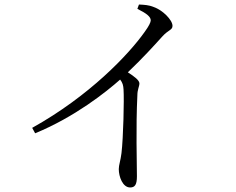

<svg xmlns="http://www.w3.org/2000/svg" viewBox="-20 -785 1040 847"><path d="M586 -746C628 -725 645 -711 645 -695C645 -687 637 -670 618 -644C548 -545 375 -362 122 -221L135 -197C310 -269 448 -379 510 -434C521 -420 524 -408 525 -390C528 -345 524 -178 516 -110C512 -77 504 -57 504 -39C504 -6 521 42 554 42C575 42 584 30 584 -7C584 -67 579 -220 586 -365C586 -390 595 -404 595 -417C595 -431 572 -448 544 -466C610 -529 659 -583 696 -624C723 -654 741 -652 741 -671C741 -697 697 -741 658 -754C637 -763 616 -764 593 -765Z"/></svg>

Font: Harano Aji Mincho K1
Style: Regular
Weight: 400
Foundry: Masamichi Hosoda
Version: HaranoAjiMinchoK1-Regular version 20230610;ttx 4.39.4